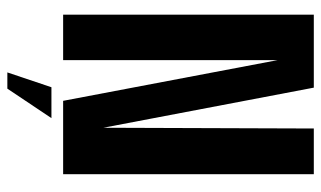

<svg xmlns="http://www.w3.org/2000/svg" viewBox="-194 -521 865 517"><g transform="rotate(90 238.5 -262.5)"><path d="M19.5 0V-675H216L324 -108L326 -675H449V0H251.5L142 -577V0ZM175 150.2 214.9 31.5H298.1L218.7 150.2Z"/></g></svg>

Font: Anybody Condensed SemiBold
Style: Regular
Weight: 600
Width: 3
Designer: Tyler Finck
Foundry: Etcetera Type Company
Version: Version 1.010; ttfautohint (v1.8.3) -l 8 -r 50 -G 200 -x 14 